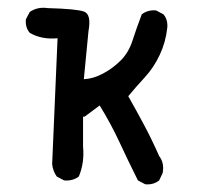

<svg xmlns="http://www.w3.org/2000/svg" viewBox="-20 -477 540 497"><path d="M356 0 337 -10Q312 -60 289.5 -108.5Q267 -157 238 -204L199 -175H195V-97Q199 -56 184 -20Q168 -8 146 -10L127 -20Q117 -34 115 -52L129 -378Q88 -374 57 -392Q45 -406 47 -427L57 -446Q77 -460 104 -456Q178 -454 197.5 -447Q217 -440 209 -396L197 -272Q221 -273 246.5 -286.5Q272 -300 292.5 -320.5Q313 -341 323 -372Q333 -403 347 -440Q363 -452 384 -450L403 -440Q415 -426 413 -405Q409 -368 393.5 -335Q378 -302 354.5 -276.5Q331 -251 312 -228Q333 -191 353.5 -152.5Q374 -114 392 -73Q406 -55 401 -29L392 -10Q377 2 356 0Z"/></svg>

Font: NaniFont Regular
Style: Regular
Weight: 400
Designer: Nanigashitei
Version: Version 1.036